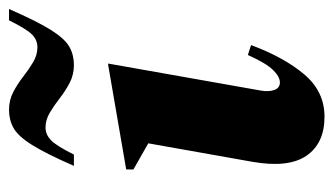

<svg xmlns="http://www.w3.org/2000/svg" viewBox="-177 -553 740 426"><g transform="rotate(-90 193.0 -340.0)"><path d="M147 10Q88 10 60.5 -30Q33 -70 47 -150L88 -381L30 -414V-430L262 -470H265L205 -131Q202 -113 206.5 -101Q211 -89 223 -89Q236 -89 251 -104.5Q266 -120 284 -160L306 -153Q279 -80 241 -35Q203 10 147 10ZM38 -546Q65 -608 84.5 -639Q104 -670 122 -680Q140 -690 162 -690Q184 -690 202 -680.5Q220 -671 236 -658.5Q252 -646 268 -636.5Q284 -627 301 -627Q317 -627 329 -638.5Q341 -650 361 -690H386Q359 -628 339.5 -597Q320 -566 302 -556Q284 -546 262 -546Q240 -546 222 -555.5Q204 -565 188 -577.5Q172 -590 156 -599.5Q140 -609 123 -609Q108 -609 95.5 -597.5Q83 -586 63 -546Z"/></g></svg>

Font: Spectral ExtraBold
Style: Italic
Weight: 800
Italic angle: -10°
Designer: Jean-Baptiste Levee
Foundry: Production Type
Version: Version 2.001